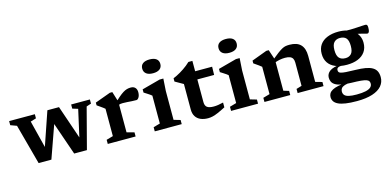

<svg xmlns="http://www.w3.org/2000/svg" viewBox="-85 -1245 4045 1995"><g transform="rotate(-15 1937.5 -248.0)"><path d="M734 -432 675 -450V-494.5H876.5V-450L825.5 -433L710.5 6H573.5L434.5 -396L473 -401.5L328.5 6H191L74.5 -426L8 -450.5V-494.5H284.5V-450L223.5 -431.5L313 -76L276.5 -79L421 -500.5H546L691 -77L654.5 -78Z M1316.5 -504.5Q1349 -504.5 1365.5 -486.5Q1382 -468.5 1382 -438.5Q1382 -404 1369.2 -383.5Q1356.5 -363 1342 -363Q1315.5 -363 1291.8 -364.5Q1268 -366 1244.8 -367.8Q1221.5 -369.5 1196 -369.5Q1182.5 -369.5 1171.5 -367.8Q1160.5 -366 1149.5 -361.5Q1138.5 -357 1125.5 -348.5L1111 -373Q1152.5 -414.5 1182.2 -440.2Q1212 -466 1234.8 -480Q1257.5 -494 1276.8 -499.2Q1296 -504.5 1316.5 -504.5ZM1156 -396.5V-66L1236 -44.5V0H936.5V-44.5L1008.5 -65V-359Q1002 -365 989.8 -374Q977.5 -383 961.8 -394Q946 -405 928 -417.5V-447L1095 -508H1121.5Z M1582 -587.5Q1535.5 -587.5 1510 -607Q1484.5 -626.5 1484.5 -662.5Q1484.5 -698.5 1510 -717.2Q1535.5 -736 1582 -736Q1629 -736 1654.2 -717.2Q1679.5 -698.5 1679.5 -662.5Q1679.5 -626.5 1654.2 -607Q1629 -587.5 1582 -587.5ZM1670 -507 1661.5 -375.5V-65L1732 -44.5V0H1442V-44.5L1514 -65V-365Q1508.5 -370.5 1495 -379.8Q1481.5 -389 1465 -399.5Q1448.5 -410 1433.5 -419.5V-454L1630.5 -507Z M2009 -162.5Q2009 -123.5 2030.8 -107Q2052.5 -90.5 2102 -90.5Q2123.5 -90.5 2149.2 -94.2Q2175 -98 2205 -105.5V-54Q2157 -29 2123.2 -14.5Q2089.5 0 2064 6Q2038.5 12 2014.5 12Q1968.5 12 1934.2 -2.8Q1900 -17.5 1881 -47.5Q1862 -77.5 1862 -122.5V-396.5L1773.5 -447V-482Q1791.5 -489.5 1811.5 -499.2Q1831.5 -509 1851.8 -521Q1872 -533 1892 -546.5Q1912 -560 1930.8 -575Q1949.5 -590 1966 -606H2009V-480.5ZM1950 -406.5 1952 -494.5H2191.5L2189.5 -406.5Z M2403 -587.5Q2356.5 -587.5 2331 -607Q2305.5 -626.5 2305.5 -662.5Q2305.5 -698.5 2331 -717.2Q2356.5 -736 2403 -736Q2450 -736 2475.2 -717.2Q2500.5 -698.5 2500.5 -662.5Q2500.5 -626.5 2475.2 -607Q2450 -587.5 2403 -587.5ZM2491 -507 2482.5 -375.5V-65L2553 -44.5V0H2263V-44.5L2335 -65V-365Q2329.5 -370.5 2316 -379.8Q2302.5 -389 2286 -399.5Q2269.5 -410 2254.5 -419.5V-454L2451.5 -507Z M2841.5 -396.5V-62L2899.5 -44.5V0H2622V-44.5L2694 -65V-359Q2685.5 -367 2665.5 -381.2Q2645.5 -395.5 2613.5 -417.5V-447L2777.5 -508H2804ZM2979 -44.5 3037.5 -62V-311.5Q3037.5 -338 3028.5 -354.8Q3019.5 -371.5 2999.2 -379.8Q2979 -388 2946 -388Q2916.5 -388 2885.8 -381.8Q2855 -375.5 2830.5 -365L2819 -395.5Q2865.5 -434 2895.2 -456.2Q2925 -478.5 2945.8 -489.5Q2966.5 -500.5 2984.5 -503.8Q3002.5 -507 3025.5 -507Q3107 -507 3146 -466Q3185 -425 3185 -345V-65L3257.5 -44.5V0H2979Z M3553.5 240.5Q3482 240.5 3433 233Q3384 225.5 3354.2 211Q3324.5 196.5 3311.2 175.8Q3298 155 3298 129Q3298 108 3308.5 90.2Q3319 72.5 3343 59.2Q3367 46 3406.8 37.5Q3446.5 29 3505 26H3551L3551.5 34.5Q3503.5 37 3476 46Q3448.5 55 3437.5 69.5Q3426.5 84 3426.5 104Q3426.5 128 3440 143.2Q3453.5 158.5 3484.8 166Q3516 173.5 3569 173.5Q3628.5 173.5 3666 165Q3703.5 156.5 3720.8 140.2Q3738 124 3738 101.5Q3738 86 3731.8 75.2Q3725.5 64.5 3706.2 57.2Q3687 50 3648.8 46.2Q3610.5 42.5 3546.5 41.5Q3482 40.5 3440.5 32Q3399 23.5 3375.2 8.8Q3351.5 -6 3342 -26Q3332.5 -46 3332.5 -70Q3332.5 -112.5 3369.2 -139.2Q3406 -166 3488.5 -173L3494 -157.5Q3464.5 -155.5 3452.5 -147Q3440.5 -138.5 3440.5 -121Q3440.5 -110 3445.2 -102Q3450 -94 3467.2 -88.8Q3484.5 -83.5 3520.8 -80.8Q3557 -78 3619.5 -77Q3683.5 -76 3728.5 -68Q3773.5 -60 3801.8 -43.5Q3830 -27 3843 -0.8Q3856 25.5 3856 63Q3856 117 3822 157Q3788 197 3720.5 218.8Q3653 240.5 3553.5 240.5ZM3551.5 -151Q3480 -151 3429.2 -171.8Q3378.5 -192.5 3352 -232.2Q3325.5 -272 3325.5 -328.5Q3325.5 -386.5 3353.2 -426Q3381 -465.5 3432 -486.2Q3483 -507 3551.5 -507Q3604 -507 3645.5 -494.2Q3687 -481.5 3716 -457.8Q3745 -434 3760.5 -401.5Q3776 -369 3776 -329Q3776 -271.5 3748.2 -231.8Q3720.5 -192 3670.2 -171.5Q3620 -151 3551.5 -151ZM3555 -221.5Q3593 -221.5 3616.2 -246Q3639.5 -270.5 3639.5 -330Q3639.5 -389 3617.5 -414.2Q3595.5 -439.5 3550 -439.5Q3511.5 -439.5 3487.5 -415Q3463.5 -390.5 3463.5 -331Q3463.5 -272.5 3486.2 -247Q3509 -221.5 3555 -221.5ZM3637 -450.5 3616.5 -496Q3650 -494.5 3683.8 -495.5Q3717.5 -496.5 3748 -498.2Q3778.5 -500 3802.5 -501.5Q3826.5 -503 3841 -503Q3854 -503 3859.2 -495.2Q3864.5 -487.5 3864.5 -466.5Q3864.5 -436 3858 -422.8Q3851.5 -409.5 3841.5 -409.5Q3832.5 -409.5 3819 -413.5Q3805.5 -417.5 3783 -423.5Q3760.5 -429.5 3725.2 -436.8Q3690 -444 3637 -450.5Z"/></g></svg>

Font: Newsreader 9pt SemiBold
Style: Regular
Weight: 600
Designer: Hugues Gentile
Foundry: Production Type
Version: Version 1.003